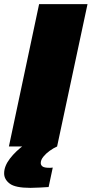

<svg xmlns="http://www.w3.org/2000/svg" viewBox="-48 -708 443 928"><path d="M-5 0 141 -688H375L228 0ZM99 200Q26 200 -1 179.5Q-28 159 -28 130Q-28 95 0 58.5Q28 22 72 -10L228 0Q210 8 192 21Q174 34 161.5 49.5Q149 65 149 80Q149 90 157.5 96.5Q166 103 190 103Q192 103 196 103Q200 103 207 102L187 196Q170 197 144.5 198.5Q119 200 99 200Z"/></svg>

Font: Saira Black
Style: Italic
Weight: 900
Italic angle: -12°
Designer: Hector Gatti with collaboration of the Omnibus-Type team
Foundry: Omnibus-Type
Version: Version 1.100; ttfautohint (v1.8.3)